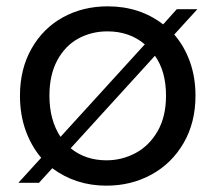

<svg xmlns="http://www.w3.org/2000/svg" viewBox="-20 -577 680 606"><path d="M530 -468Q562 -431 579.5 -382Q597 -333 597 -275Q597 -190 559.5 -125.5Q522 -61 458 -26Q394 9 316 9Q219 9 145 -46L103 0H38L110 -79Q78 -117 60.5 -166.5Q43 -216 43 -275Q43 -359 79.5 -423.5Q116 -488 179 -522.5Q242 -557 320 -557Q421 -557 495 -500L538 -548H603ZM136 -275Q136 -198 171 -145L437 -437Q389 -478 319 -478Q269 -478 227.5 -455.5Q186 -433 161 -387Q136 -341 136 -275ZM504 -275Q504 -352 469 -401L203 -109Q250 -71 316 -71Q365 -71 408 -94Q451 -117 477.5 -163Q504 -209 504 -275Z"/></svg>

Font: DVN-Poppins
Style: Regular
Weight: 400
Designer: Ninad Kale (Devanagari), Jonny Pinhorn (Latin)
Foundry: Indian Type Foundry
Version: 4.004